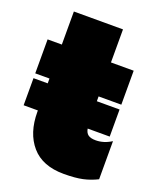

<svg xmlns="http://www.w3.org/2000/svg" viewBox="-128 -698 640 786"><g transform="rotate(20 192.0 -304.5)"><path d="M389 -180V-14Q359 1 327 8Q295 15 245 15Q152 15 104.5 -40Q57 -95 57 -187V-193H-5V-311H57V-332H-5V-480H57V-624H271V-480H370V-332H271V-311H370V-193H274Q277 -175 288 -167Q299 -159 321 -159Q356 -159 389 -180Z"/></g></svg>

Font: Readiness Black
Style: Regular
Weight: 900
Designer: Katatrad Team
Foundry: CadsonDemak
Version: Version 1.00;April 23, 2019;FontCreator 11.5.0.2425 64-bit; 